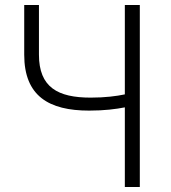

<svg xmlns="http://www.w3.org/2000/svg" viewBox="-20 -749 686 769"><path d="M480 0H540V-729H480V-371C447 -364 401 -358 343 -358C212 -358 136 -399 136 -530V-729H77V-530C77 -364 176 -306 337 -306C398 -306 444 -312 480 -319Z"/></svg>

Font: Noto Sans TC Light
Style: Regular
Weight: 300
Designer: Ryoko NISHIZUKA 西塚涼子 (kana, bopomofo & ideographs); Paul D. Hunt (Latin, Greek & Cyrillic); Sandoll Communications 산돌커뮤니
Foundry: Adobe
Version: Version 2.004;hotconv 1.0.118;makeotfexe 2.5.65603